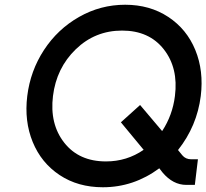

<svg xmlns="http://www.w3.org/2000/svg" viewBox="-20 -780 870 810"><path d="M787 -108H815L802 0H766Q710 0 666 -52L652 -70Q544 10 414 10Q309 10 231.5 -41.5Q154 -93 118 -181Q82 -269 95 -375Q108 -481 165.5 -569Q223 -657 313.5 -708.5Q404 -760 508 -760Q612 -760 690 -708.5Q768 -657 804 -569Q840 -481 827 -375Q811 -248 731 -147L749 -125Q763 -108 787 -108ZM427 -99Q515 -99 586 -148L490 -264L571 -337L664 -227Q708 -294 718 -375Q733 -493 671 -572Q609 -651 495 -651Q381 -651 299.5 -572Q218 -493 203.5 -375Q189 -257 251 -178Q313 -99 427 -99Z"/></svg>

Font: Orkney Medium
Style: MediumItalic
Weight: 500
Designer: Samuel Oakes and Alfredo Marco Pradil
Foundry: Alfredo Marco Pradil
Version: 1.0; ttfautohint (v1.5)